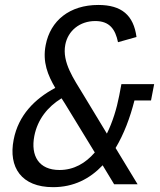

<svg xmlns="http://www.w3.org/2000/svg" viewBox="-20 -762 660 794"><path d="M473 -366.5C462.5 -312 445.5 -257 422 -209.5L324 -371.5C286 -434.5 236 -504 250 -577C261 -635 310 -675 374 -675C433.5 -675 457 -640.5 468 -587.5L544.5 -609C532.5 -699 483 -741.5 386.5 -741.5C268 -741.5 188.5 -677 169 -576C155 -505 178 -450.5 208.5 -398.5C124 -353.5 56 -285.5 36.5 -184.5C14 -70 68.5 12 199.5 12C284.5 12 351.5 -22.5 404.5 -78.5L452 0H549L458 -150C492.5 -207.5 518 -275.5 536 -346.5H604.5L617.5 -414H482ZM122 -200C135.5 -268 176.5 -320 234.5 -355.5L248 -334.5L372 -131.5C333.5 -87 285.5 -59 226 -59C140.5 -59 106 -117.5 122 -200Z"/></svg>

Font: Monaspace Neon Light
Style: Italic
Weight: 300
Italic angle: -11°
Designer: Riley Cran & the Lettermatic Team
Foundry: Lettermatic
Version: Version 1.200 (Monaspace Neon)